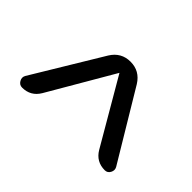

<svg xmlns="http://www.w3.org/2000/svg" viewBox="-145 -695 789 789"><g transform="rotate(-45 250.0 -300.0)"><path d="M102.5 -134.8 383.8 -298.8Q384.8 -298.8 384.8 -299.8Q384.8 -300.8 383.8 -300.8L102.5 -464.8Q59.6 -490.2 59.6 -540Q59.6 -555.7 74.2 -564Q88.9 -572.3 102.5 -564.5L403.3 -382.8Q450.2 -353.5 450.2 -299.8Q450.2 -246.1 403.3 -216.8L102.5 -36.1Q88.9 -28.3 74.2 -36.1Q59.6 -43.9 59.6 -59.6Q59.6 -109.4 102.5 -134.8Z"/></g></svg>

Font: Rounded-X Mgen+ 2m medium
Style: Regular
Weight: 500
Designer: [Source Han Sans]
Ryoko NISHIZUKA  (kana & ideographs); Paul D. Hunt (Latin, Greek & Cyrillic); Wenlong ZHANG  (bopomofo
Version: Version 1.059.20150602